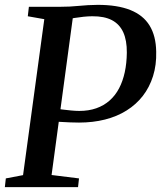

<svg xmlns="http://www.w3.org/2000/svg" viewBox="-25 -771 664 791"><path d="M-5 0 -1 -36 70 -49.5 157.5 -692 89.5 -704 94 -743H222Q263.5 -743 299.8 -746.8Q336 -750.5 377.5 -751Q458.5 -751 511.8 -729.8Q565 -708.5 591.2 -665.8Q617.5 -623 618.5 -558.5Q620 -503.5 605.5 -457.5Q591 -411.5 563.5 -376Q536 -340.5 496.5 -315.8Q457 -291 407.5 -278.5Q358 -266 300.5 -266Q285 -266 264 -266.8Q243 -267.5 224 -268.8Q205 -270 195.5 -270.5L197.5 -325.5Q211.5 -322.5 230.5 -320Q249.5 -317.5 268.2 -315.8Q287 -314 301.5 -314Q340.5 -314 371.8 -325Q403 -336 426.5 -356.8Q450 -377.5 465.5 -407Q481 -436.5 489 -473.5Q497 -510.5 497.5 -554Q498 -604.5 482.8 -638Q467.5 -671.5 436 -688Q404.5 -704.5 355 -704Q339 -704 319.5 -702Q300 -700 280.5 -696.8Q261 -693.5 244 -689L279 -727.5L187.5 -50L300.5 -36L296.5 0Z"/></svg>

Font: Merriweather 48pt Medium
Style: Italic
Weight: 500
Italic angle: -7.8°
Version: Version 2.101